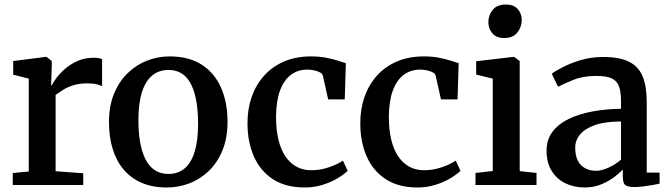

<svg xmlns="http://www.w3.org/2000/svg" viewBox="-20 -820 2966 851"><path d="M36.5 0V-53L107.5 -60V-471.5L38.5 -489V-549.5L183.5 -568H186L209.5 -549.5V-530L206.5 -442H209.5Q214 -451.5 228 -471.5Q242 -491.5 265.8 -512.8Q289.5 -534 322 -549Q354.5 -564 395 -564Q409.5 -564 418.2 -562.2Q427 -560.5 432.5 -558.5V-437Q425.5 -442.5 409.2 -446.5Q393 -450.5 367 -450.5Q330 -450.5 303 -441.5Q276 -432.5 257.5 -420.5Q239 -408.5 226.5 -399.5V-61L349 -52V0Z M463 -278.5Q463 -349.5 485.2 -404Q507.5 -458.5 545.5 -495.5Q583.5 -532.5 631.5 -551.2Q679.5 -570 731.5 -570Q818 -570 875 -532.8Q932 -495.5 960.2 -430.2Q988.5 -365 988.5 -280.5Q988.5 -208.5 966.2 -154Q944 -99.5 906 -62.8Q868 -26 819.8 -7.5Q771.5 11 719.5 11Q655 11 606.8 -10.2Q558.5 -31.5 526.5 -70.2Q494.5 -109 478.8 -162Q463 -215 463 -278.5ZM727 -49Q769 -49 798.2 -73.5Q827.5 -98 842.8 -147.5Q858 -197 858 -272Q858 -324.5 850.8 -368.2Q843.5 -412 828.2 -443.8Q813 -475.5 787.8 -492.8Q762.5 -510 726.5 -510Q684.5 -510 654.8 -485.5Q625 -461 609.2 -411.8Q593.5 -362.5 593.5 -287Q593.5 -234 601 -190.2Q608.5 -146.5 624.5 -114.8Q640.5 -83 665.8 -66Q691 -49 727 -49Z M1331 11Q1245.5 11 1189 -26.2Q1132.5 -63.5 1104.8 -127.8Q1077 -192 1077 -272.5Q1076.5 -335.5 1095.2 -389.5Q1114 -443.5 1150 -484Q1186 -524.5 1238.5 -547.2Q1291 -570 1359 -570Q1396 -570 1425.5 -564.2Q1455 -558.5 1477 -551.2Q1499 -544 1513 -540L1508 -379.5H1434.5L1411 -484.5Q1409.5 -493 1398.5 -499Q1387.5 -505 1372.2 -508.2Q1357 -511.5 1342 -511.5Q1301 -511.5 1270 -488.8Q1239 -466 1221.5 -419.8Q1204 -373.5 1203.5 -302.5Q1203.5 -243 1214.8 -198.2Q1226 -153.5 1246.8 -124.2Q1267.5 -95 1296 -80.2Q1324.5 -65.5 1358 -65.5Q1388.5 -65.5 1415 -72Q1441.5 -78.5 1463.2 -88.2Q1485 -98 1500 -108L1521 -63Q1505 -47 1476.2 -29.8Q1447.5 -12.5 1410 -0.8Q1372.5 11 1331 11Z M1831 11Q1745.5 11 1689 -26.2Q1632.5 -63.5 1604.8 -127.8Q1577 -192 1577 -272.5Q1576.5 -335.5 1595.2 -389.5Q1614 -443.5 1650 -484Q1686 -524.5 1738.5 -547.2Q1791 -570 1859 -570Q1896 -570 1925.5 -564.2Q1955 -558.5 1977 -551.2Q1999 -544 2013 -540L2008 -379.5H1934.5L1911 -484.5Q1909.5 -493 1898.5 -499Q1887.5 -505 1872.2 -508.2Q1857 -511.5 1842 -511.5Q1801 -511.5 1770 -488.8Q1739 -466 1721.5 -419.8Q1704 -373.5 1703.5 -302.5Q1703.5 -243 1714.8 -198.2Q1726 -153.5 1746.8 -124.2Q1767.5 -95 1796 -80.2Q1824.5 -65.5 1858 -65.5Q1888.5 -65.5 1915 -72Q1941.5 -78.5 1963.2 -88.2Q1985 -98 2000 -108L2021 -63Q2005 -47 1976.2 -29.8Q1947.5 -12.5 1910 -0.8Q1872.5 11 1831 11Z M2087.5 0V-53.5L2164 -62V-471.5L2090.5 -489.5V-548.5L2256.5 -568H2258.5L2283.5 -549.5V-61.5L2358 -53.5V0ZM2214 -651.5Q2180 -651.5 2162.2 -672.5Q2144.5 -693.5 2144.5 -721Q2144.5 -752.5 2163.8 -776.2Q2183 -800 2222 -800H2223Q2257 -800 2274.8 -779.8Q2292.5 -759.5 2292.5 -732Q2292.5 -700.5 2273.2 -676Q2254 -651.5 2215 -651.5Z M2570.5 11Q2525.5 11 2487.2 -7Q2449 -25 2425.8 -61.5Q2402.5 -98 2402.5 -152.5Q2402.5 -201.5 2429.2 -236.5Q2456 -271.5 2502 -293.5Q2548 -315.5 2607.5 -326.2Q2667 -337 2732.5 -338V-369.5Q2732.5 -412 2723.5 -437Q2714.5 -462 2690.8 -472.8Q2667 -483.5 2622.5 -483.5Q2564.5 -483.5 2521 -465.8Q2477.5 -448 2453.5 -435.5L2425.5 -493Q2436 -502 2469.8 -520Q2503.5 -538 2551.2 -552.8Q2599 -567.5 2653 -567.5Q2725.5 -567.5 2767.8 -546.5Q2810 -525.5 2828.2 -481.8Q2846.5 -438 2846.5 -368.5V-55H2903.5V-6Q2892.5 -3.5 2873 0Q2853.5 3.5 2831.8 6.2Q2810 9 2792 9Q2762.5 9 2751.5 0.2Q2740.5 -8.5 2740.5 -38.5V-68.5Q2728 -55 2703.8 -36.2Q2679.5 -17.5 2645.8 -3.2Q2612 11 2570.5 11ZM2622 -63Q2647 -63 2678.2 -77.5Q2709.5 -92 2732.5 -112.5V-281.5Q2662.5 -281.5 2617.5 -265.8Q2572.5 -250 2551 -224Q2529.5 -198 2529.5 -165Q2529.5 -129.5 2541.5 -107Q2553.5 -84.5 2574.5 -73.8Q2595.5 -63 2622 -63Z"/></svg>

Font: Merriweather SemiBold
Style: Regular
Weight: 600
Version: Version 2.100